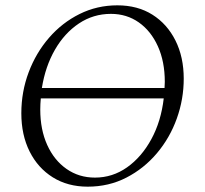

<svg xmlns="http://www.w3.org/2000/svg" viewBox="-20 -690 769 720"><path d="M309 10Q234 10 178 -25Q122 -60 91 -122Q60 -184 60 -265Q60 -346 87.5 -419Q115 -492 164 -548.5Q213 -605 278.5 -637.5Q344 -670 420 -670Q496 -670 551.5 -635Q607 -600 638 -538Q669 -476 669 -395Q669 -318 643 -245.5Q617 -173 568.5 -115.5Q520 -58 454 -24Q388 10 309 10ZM396 -638Q330 -638 276 -602Q222 -566 186 -503.5Q150 -441 137 -360H597Q598 -371 598 -383Q598 -459 572 -516.5Q546 -574 500.5 -606Q455 -638 396 -638ZM336 -24Q402 -24 456.5 -62.5Q511 -101 547.5 -168Q584 -235 594 -321H133Q131 -300 131 -279Q131 -204 157 -146.5Q183 -89 229.5 -56.5Q276 -24 336 -24Z"/></svg>

Font: Spectral Light
Style: Italic
Weight: 300
Italic angle: -10°
Designer: Jean-Baptiste Levee
Foundry: Production Type
Version: Version 2.001